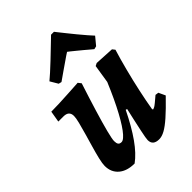

<svg xmlns="http://www.w3.org/2000/svg" viewBox="-212 -819 931 931"><g transform="rotate(-45 253.5 -353.0)"><path d="M154.8 10.6Q103.1 10.6 73.4 -14.8Q43.8 -40.3 43.8 -83.7Q43.8 -99.8 50.6 -128.6Q57.4 -157.4 67.3 -191.3Q77.2 -225.2 86.8 -258.8Q96.5 -292.4 103.3 -319.6Q110.1 -346.8 110.1 -360.3Q110.1 -394.9 72.2 -394.9H37L46.8 -452.8Q69.2 -452.8 100.7 -454Q132.2 -455.2 167.8 -457.4Q203.4 -459.6 236.3 -461.5L248.5 -445.9Q223.2 -368.2 203.4 -303.1Q183.6 -238 172.4 -194.3Q161.2 -150.6 161.2 -136.7Q161.2 -121.8 166.1 -114.7Q171.1 -107.5 183.5 -107.5Q199.9 -107.5 227.1 -143.9Q254.2 -180.3 287.9 -247.3Q321.5 -314.2 357.9 -405.3L332.8 -197L308.4 -204.1Q269.7 -124.9 231.9 -71.5Q194.1 -18 154.8 10.6ZM322.5 12Q279.7 12 279.7 -25Q279.7 -31 282 -44.2Q284.3 -57.4 289.4 -81.7Q294.5 -106 303.1 -144.9Q311.6 -183.8 324.5 -239.7L330 -295.4L355.4 -457.1L369.4 -464.1L468.6 -458.7L479.2 -445.3Q464.5 -398.3 449.4 -339.6Q434.2 -281 421.6 -222.6Q408.9 -164.1 400.9 -115.3L404.4 -111.3Q409.4 -112.7 415.2 -115.9Q421 -119.2 432 -128.2Q443 -137.1 461.8 -153.2L478.7 -150.9L494.9 -116.1Q447.6 -67.2 416 -39.4Q384.5 -11.7 362.7 0.1Q341 12 322.5 12ZM144.4 -563.3Q156.1 -572.8 176.3 -591Q196.6 -609.2 219.5 -631Q242.5 -652.9 262.9 -672.5Q283.4 -692.1 296.7 -704.9Q309.9 -717.7 309.9 -717.7H329.8Q329.8 -717.7 339.9 -704.9Q350.1 -692.1 365.7 -672.5Q381.4 -652.9 399.3 -631Q417.3 -609.2 433 -591Q448.8 -572.8 457.8 -563.3L424.6 -523.3L408.9 -519.6Q404.4 -523.2 393.6 -532.3Q382.9 -541.4 369.4 -552.8Q356 -564.1 342.4 -575Q328.9 -585.8 319.1 -594Q309.3 -602.2 306.1 -604Q302.5 -602.2 290.6 -594Q278.8 -585.8 263.1 -575Q247.5 -564.1 230.9 -552.8Q214.4 -541.4 201.6 -532.3Q188.8 -523.2 183.4 -519.6L168.1 -523.3Z"/></g></svg>

Font: Alegreya
Style: Italic
Weight: 400
Italic angle: -7°
Designer: Juan Pablo del Peral
Foundry: Huerta Tipografica
Version: Version 2.009